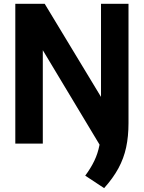

<svg xmlns="http://www.w3.org/2000/svg" viewBox="-20 -760 761 1016"><path d="M534.5 51.5 180 -538.5H206.5V0H61V-740H216.5L548.5 -191ZM531 235.5 431 169.5Q461 129 479.2 90.8Q497.5 52.5 506 9.5Q514.5 -33.5 514.5 -88V-740H660V-109Q660 -38 647.5 20Q635 78 606.8 130.2Q578.5 182.5 531 235.5Z"/></svg>

Font: Encode Sans SemiCondensed
Style: Bold
Weight: 700
Width: 4
Designer: Multiple Designers
Foundry: Impallari Type
Version: Version 3.002